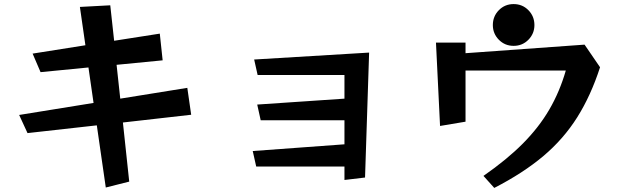

<svg xmlns="http://www.w3.org/2000/svg" viewBox="-20 -846 3040 942"><path d="M499 74 455 -231 115 -193 74 -282 439 -341 414 -515 179 -492 140 -583 399 -624 372 -812 521 -820 540 -646 764 -681 778 -550 552 -528 570 -362 899 -415 918 -283 583 -245 614 45Z M1670 37V-29H1237L1220 -105L1670 -138V-256H1259L1242 -333L1670 -362V-478H1244L1227 -554L1791 -588L1771 25Z M2602 -723Q2602 -681 2572.5 -651Q2543 -621 2500 -621Q2457 -621 2427.5 -651Q2398 -681 2398 -723Q2398 -766 2427.5 -796Q2457 -826 2500 -826Q2543 -826 2572.5 -796Q2602 -766 2602 -723ZM2352 17Q2467 -63 2545.5 -142Q2624 -221 2675 -308.5Q2726 -396 2756 -500H2264V-249L2139 -228L2119 -637H2264V-585L2848 -627L2924 -516Q2879 -377 2812 -270.5Q2745 -164 2646 -80.5Q2547 3 2405 76Z"/></svg>

Font: RocknRoll One
Style: Regular
Weight: 400
Designer: Fontworks Inc.
Foundry: Fontworks Inc.
Version: Version 1.100